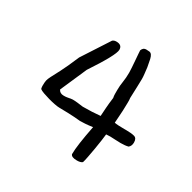

<svg xmlns="http://www.w3.org/2000/svg" viewBox="-128 -658 810 810"><g transform="rotate(30 277.0 -253.0)"><path d="M503 -137Q496 -135 486.5 -134Q477 -133 466 -133Q452 -133 438 -134Q424 -135 415 -135Q408 -135 403 -134.5Q398 -134 395 -134Q394 -124 391 -102.5Q388 -81 384 -58Q380 -35 376 -14Q372 7 369 16Q361 23 343 23Q316 23 312 10Q312 -12 317 -47Q322 -82 332 -133Q311 -130 296 -129Q281 -128 271 -128Q266 -128 259.5 -129Q253 -130 241.5 -130.5Q230 -131 212 -132Q194 -133 167 -133Q159 -133 143.5 -136Q128 -139 112 -143.5Q96 -148 82 -153Q68 -158 62 -163Q60 -171 60 -177Q60 -195 62 -204Q64 -213 71.5 -227.5Q79 -242 94 -270.5Q109 -299 134 -358L219 -489Q226 -495 237 -495Q265 -495 265 -471Q265 -445 188 -329L132 -201Q139 -186 158 -186Q168 -186 173.5 -187Q179 -188 182.5 -188.5Q186 -189 190 -190Q194 -191 200 -191Q211 -191 223.5 -189.5Q236 -188 251 -186Q275 -186 296 -187Q317 -188 336 -190Q337 -206 338.5 -229Q340 -252 344 -282Q342 -291 342 -300.5Q342 -310 342 -320Q342 -340 345.5 -361.5Q349 -383 349 -408Q349 -415 348 -431.5Q347 -448 345.5 -465.5Q344 -483 343 -497Q342 -511 342 -513Q348 -529 362 -529Q372 -529 378.5 -528Q385 -527 389.5 -521Q394 -515 397 -502.5Q400 -490 404 -466Q406 -449 407.5 -435.5Q409 -422 409 -412Q409 -395 408 -373Q407 -351 406 -318Q407 -313 407 -307.5Q407 -302 407 -294Q407 -274 406 -256.5Q405 -239 404 -225Q403 -209 402 -195Q417 -192 450 -192H461Q485 -192 499.5 -188Q514 -184 514 -163Q514 -146 503 -137Z"/></g></svg>

Font: Gaegu
Style: Accents-Regular
Weight: 400
Designer: JIKJI
Foundry: JIKJI
Version: Version 1.00